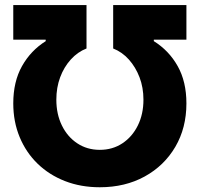

<svg xmlns="http://www.w3.org/2000/svg" viewBox="-20 -748 809 777"><path d="M33.7 -329.6Q33.7 -417.5 69.1 -480.5Q104.5 -543.5 165 -581.5V-587.4H33.7V-727.5H330.1V-551.8Q293.9 -537.6 266.4 -507.1Q238.8 -476.6 223.4 -435.1Q208 -393.6 208 -344.7Q208 -286.1 230.5 -240.2Q252.9 -194.3 292.7 -168Q332.5 -141.6 383.8 -141.6Q435.5 -141.6 475.3 -168Q515.1 -194.3 537.8 -240.2Q560.5 -286.1 560.5 -344.7Q560.5 -393.6 544.7 -435.1Q528.8 -476.6 501.5 -507.1Q474.1 -537.6 438 -551.8V-727.5H734.4V-587.4H602.5V-581.5Q663.6 -543.5 699 -480.5Q734.4 -417.5 734.4 -329.6Q734.4 -230.5 689.5 -153.8Q644.5 -77.1 565.4 -33.7Q486.3 9.8 383.8 9.8Q307.1 9.8 243.2 -15.1Q179.2 -40 132.3 -85.4Q85.4 -130.9 59.6 -193.1Q33.7 -255.4 33.7 -329.6Z"/></svg>

Font: Inter 28pt ExtraBold
Style: Regular
Weight: 800
Designer: Rasmus Andersson
Foundry: rsms
Version: Version 4.001;git-66647c0bb